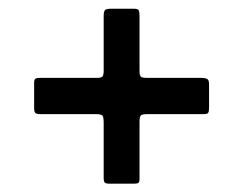

<svg xmlns="http://www.w3.org/2000/svg" viewBox="-20 -578 570 450"><path d="M323.5 -395.5H451.5Q461 -395.5 465.5 -393Q470 -390.5 470 -380.5V-326.5Q470 -317.5 468.2 -314Q466.5 -310.5 457.5 -310.5H325.5Q313.5 -310.5 310.2 -307.5Q307 -304.5 307 -292.5V-158Q307 -151 304 -149.2Q301 -147.5 294 -147.5H237Q228 -147.5 225.5 -150Q223 -152.5 223 -161.5V-290Q223 -302.5 220.5 -306.5Q218 -310.5 205 -310.5H75Q66 -310.5 63 -313.2Q60 -316 60 -325V-383.5Q60 -391.5 63 -393.5Q66 -395.5 74.5 -395.5H207.5Q217.5 -395.5 220.2 -398.8Q223 -402 223 -412.5V-540Q223 -550.5 225.8 -554Q228.5 -557.5 239.5 -557.5H294Q303 -557.5 305 -553.8Q307 -550 307 -540.5V-412.5Q307 -401.5 310 -398.5Q313 -395.5 323.5 -395.5Z"/></svg>

Font: Besley* Condensed
Style: Bold
Weight: 700
Width: 3
Designer: Owen Earl
Foundry: indestructible type*
Version: Version 3.000; ttfautohint (v1.8.3)